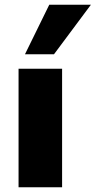

<svg xmlns="http://www.w3.org/2000/svg" viewBox="-20 -787 402 807"><path d="M58 0V-498H241V0ZM85 -559 187 -767H362L207 -559Z"/></svg>

Font: Nunito Sans 10pt Black
Style: Regular
Weight: 900
Designer: Vernon Adams
Foundry: Vernon Adams
Version: Version 3.101;gftools[0.9.27]